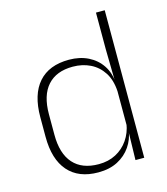

<svg xmlns="http://www.w3.org/2000/svg" viewBox="-103 -745 728 835"><g transform="rotate(-15 261.0 -327.0)"><path d="M237.5 10Q149 10 102 -43.8Q55 -97.5 55 -199V-287.5Q55 -389 102.2 -442.8Q149.5 -496.5 239.5 -496.5Q288 -496.5 325.8 -477.8Q363.5 -459 385.8 -425.2Q408 -391.5 410.5 -345.5H423.5L408.5 -309.5Q405.5 -360.5 383.5 -394.5Q361.5 -428.5 326.2 -445.8Q291 -463 247.5 -463Q173.5 -463 134 -419Q94.5 -375 94.5 -290V-197.5Q94.5 -112.5 134 -68.2Q173.5 -24 248.5 -24Q292 -24 325.8 -41.8Q359.5 -59.5 381.5 -91.2Q403.5 -123 410 -164.5L423 -132.5H411.5Q406 -93 384 -60.8Q362 -28.5 325.2 -9.2Q288.5 10 237.5 10ZM406.5 0 409.5 -126.5 408.5 -140V-347L409 -359L406.5 -497.5V-664H446V0Z"/></g></svg>

Font: Anek Gujarati ExtraLight
Style: Regular
Weight: 250
Version: Version 1.003